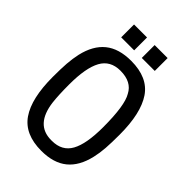

<svg xmlns="http://www.w3.org/2000/svg" viewBox="-278 -1084 1213 1213"><g transform="rotate(45 328.5 -477.5)"><path d="M479 -852ZM295 -852H179V-967H295ZM479 -852H363V-967H479ZM329 12Q181 12 115.5 -83Q50 -178 50 -370Q50 -442 53.5 -490.5Q57 -539 67 -584Q91 -688 155 -740Q219 -792 329 -792Q478 -792 542.5 -696.5Q607 -601 607 -410Q607 -336 603.5 -288Q600 -240 590 -197Q566 -92 502 -40Q438 12 329 12ZM332 -80Q422 -80 461 -150.5Q500 -221 500 -370Q500 -565 461 -629Q425 -700 325 -700Q235 -700 196 -628.5Q157 -557 157 -410Q157 -315 164 -255Q186 -80 325 -80Z"/></g></svg>

Font: Tanohe Sans Medium
Style: Regular
Weight: 500
Designer: Village Type and Design LLC
Foundry: Cooper Hewitt Smithsonian Design Museum
Version: Version 1.00;September 29, 2021;FontCreator 13.0.0.2655 64-b